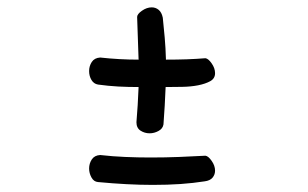

<svg xmlns="http://www.w3.org/2000/svg" viewBox="-20 -528 845 527"><path d="M426.8 -479.5Q429.7 -453.1 432.1 -424.8Q434.6 -396.5 435.5 -364.3Q464.8 -364.3 492.2 -365.2Q519.5 -366.2 543.9 -368.2Q551.8 -367.2 561 -354Q570.3 -340.8 570.3 -327.1Q570.3 -312.5 557.1 -305.2Q543.9 -297.9 523.9 -293.9Q503.9 -290 480 -289.6Q456.1 -289.1 434.6 -289.1Q432.6 -238.3 428.7 -186.5Q426.8 -174.8 415 -168.5Q403.3 -162.1 390.6 -162.1Q377 -162.1 365.7 -169.4Q354.5 -176.8 354.5 -192.4Q358.4 -238.3 360.4 -289.1Q332 -289.1 304.7 -290.5Q277.3 -292 249 -295.9Q237.3 -297.9 231 -308.6Q224.6 -319.3 224.6 -333Q224.6 -346.7 231.9 -357.9Q239.3 -369.1 254.9 -370.1Q307.6 -364.3 360.4 -364.3L356.4 -481.4Q356.4 -489.3 369.6 -498.5Q382.8 -507.8 396.5 -507.8Q407.2 -507.8 415.5 -501Q423.8 -494.1 426.8 -479.5ZM542 -30.3Q510.7 -25.4 475.6 -22.9Q440.4 -20.5 399.4 -20.5Q364.3 -20.5 327.1 -22.5Q290 -24.4 249 -28.3Q237.3 -29.3 231 -41Q224.6 -52.7 224.6 -65.4Q224.6 -79.1 231.9 -90.3Q239.3 -101.6 254.9 -102.5Q289.1 -98.6 323.7 -97.2Q358.4 -95.7 392.6 -95.7Q433.6 -95.7 471.7 -97.2Q509.8 -98.6 543.9 -100.6Q551.8 -99.6 561 -86.4Q570.3 -73.2 570.3 -59.6Q570.3 -48.8 563.5 -40.5Q556.6 -32.2 542 -30.3Z"/></svg>

Font: Gamja Flower
Style: Regular
Weight: 400
Designer: YoonDesign Inc.
Foundry: YoonDesign Inc.
Version: Version 3.00;build 20171102